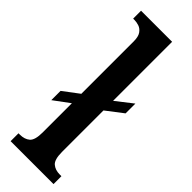

<svg xmlns="http://www.w3.org/2000/svg" viewBox="-256 -776 791 791"><g transform="rotate(45 139.5 -380.0)"><path d="M22 0V-46H30Q57 -46 73.5 -60Q90 -74 90 -119V-289L21 -238V-292L90 -344V-649Q90 -677 80 -691Q70 -705 56 -709.5Q42 -714 30 -714H22V-760H203V-416L276 -473V-416L203 -360V-119Q203 -74 219.5 -60Q236 -46 262 -46H272V0Z"/></g></svg>

Font: Noto Serif Tamil ExtraCondensed SemiBold
Style: Regular
Weight: 600
Width: 2
Designer: Indian Type Foundry, Tom Grace, and the Monotype Design Team
Foundry: Monotype Imaging Inc.
Version: Version 2.004; ttfautohint (v1.8.4.7-5d5b)